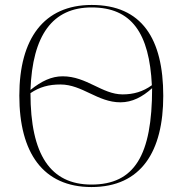

<svg xmlns="http://www.w3.org/2000/svg" viewBox="-20 -745 738 775"><path d="M349 10C551 10 639 -135 639 -358C639 -588 553 -725 350 -725C157 -725 58 -589 58 -359C58 -128 154 10 349 10ZM475 -364C392 -364 330 -437 233 -437C188 -437 148 -418 103 -382C111 -603 192 -715 350 -715C512 -715 583 -610 593 -401C557 -375 519 -364 475 -364ZM349 0C184 0 103 -120 103 -369C140 -394 177 -404 224 -404C312 -404 374 -332 466 -332C514 -332 555 -354 594 -389C594 -118 523 0 349 0Z"/></svg>

Font: Noto Serif Display ExtraLight
Style: Regular
Weight: 200
Designer: Monotype Design Team
Foundry: Monotype Imaging Inc.
Version: Version 2.009